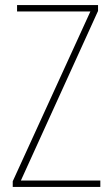

<svg xmlns="http://www.w3.org/2000/svg" viewBox="-20 -734 440 754"><path d="M374 0V-25H62L365 -691V-714H47V-689H335L30 -22V0Z"/></svg>

Font: Noto Sans Devanagari Condensed Thin
Style: Regular
Weight: 100
Width: 3
Designer: Jelle Bosma - Monotype Design Team
Foundry: Monotype Imaging Inc.
Version: Version 2.004